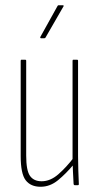

<svg xmlns="http://www.w3.org/2000/svg" viewBox="-20 -707 376 733"><path d="M135 6Q97 6 78 -19Q59 -44 59 -111V-475Q59 -479 62 -479H76Q80 -479 80 -475V-113Q80 -56 94.5 -35.5Q109 -15 139 -15Q172 -15 202.5 -41.5Q233 -68 262 -106V-80Q232 -44 201.5 -19Q171 6 135 6ZM265 0Q262 0 261 -4Q260 -27 258.5 -52.5Q257 -78 257 -93V-96V-475Q257 -479 260 -479H274Q278 -479 278 -475V-111Q278 -83 279 -56Q280 -29 281 -4Q281 0 277 0ZM136 -561Q135 -561 134 -562.5Q133 -564 134 -566L199 -683Q201 -687 203 -687H219Q222 -687 223 -685.5Q224 -684 222 -682L154 -564Q153 -561 149 -561Z"/></svg>

Font: Sofia Sans Extra Condensed Thin
Style: Regular
Weight: 250
Version: Version 4.100